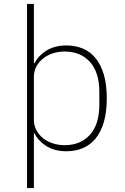

<svg xmlns="http://www.w3.org/2000/svg" viewBox="-20 -760 640 980"><path d="M118 -740H153V-437H156Q165 -455 179.5 -471Q194 -487 214 -500Q234 -513 260 -520.5Q286 -528 319 -528Q365 -528 403 -512Q441 -496 468 -463Q495 -430 510 -379Q525 -328 525 -258Q525 -188 510 -137Q495 -86 468 -53Q441 -20 403 -4Q365 12 319 12Q286 12 260 4.5Q234 -3 214 -16Q194 -29 179.5 -45Q165 -61 156 -79H153V200H118ZM310 -19Q391 -19 439 -72Q487 -125 487 -226V-290Q487 -391 439 -444Q391 -497 310 -497Q279 -497 250.5 -488Q222 -479 200.5 -462Q179 -445 166 -421Q153 -397 153 -368V-148Q153 -119 166 -95Q179 -71 200.5 -54Q222 -37 250.5 -28Q279 -19 310 -19Z"/></svg>

Font: IBM Plex Mono ExtraLight
Style: Regular
Weight: 200
Monospace: yes
Designer: Mike Abbink, Paul van der Laan, Pieter van Rosmalen
Foundry: Bold Monday
Version: Version 2.3